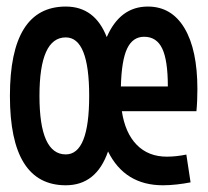

<svg xmlns="http://www.w3.org/2000/svg" viewBox="-20 -547 626 577"><path d="M177.7 9.8Q9.8 9.8 9.8 -258.8Q9.8 -527.3 177.7 -527.3Q265.1 -527.3 300.8 -435.5Q340.8 -527.3 424.3 -527.3Q495.6 -527.3 534.4 -462.4Q573.2 -397.5 573.2 -279.3Q573.2 -262.7 572.5 -245.1Q571.8 -227.5 570.3 -212.9H346.2Q356 -147.5 390.9 -111.8Q425.8 -76.2 481.4 -76.2Q509.3 -76.2 540 -82.5L552.7 1Q533.2 4.9 511.5 7.3Q489.7 9.8 469.7 9.8Q355 9.8 304.7 -91.8Q269.5 9.8 177.7 9.8ZM177.7 -83Q248 -83 248 -258.8Q248 -434.6 177.7 -434.6Q98.6 -434.6 98.6 -258.8Q98.6 -83 177.7 -83ZM343.3 -287.1H484.4Q484.4 -365.7 467.5 -401.1Q450.7 -436.5 413.1 -436.5Q378.9 -436.5 362.1 -401.1Q345.2 -365.7 343.3 -287.1Z"/></svg>

Font: Cascadia Code NF
Style: Regular
Weight: 400
Monospace: yes
Designer: Aaron Bell
Foundry: Saja Typeworks
Version: Version 2404.023; ttfautohint (v1.8.4)